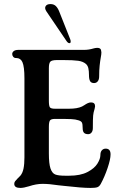

<svg xmlns="http://www.w3.org/2000/svg" viewBox="-20 -913 573 943"><path d="M50 -10Q50 -17 54 -22.5Q58 -28 66 -36Q73 -42 80 -50Q91 -63 95.5 -85Q100 -107 100 -140V-528Q100 -586 90 -608Q81 -628 60 -628H58Q50 -628 45 -634Q40 -640 40 -648Q40 -656 47.5 -662Q55 -668 70 -668H393Q416 -668 439 -675Q443 -676 447.5 -677Q452 -678 457 -678Q473 -678 476 -668Q478 -660 478 -656Q478 -646 475 -631Q472 -615 469.5 -591.5Q467 -568 467 -538Q467 -522 460 -513.5Q453 -505 442 -505Q428 -505 422.5 -514.5Q417 -524 417 -545Q417 -564 414 -577.5Q411 -591 402 -599Q388 -611 364.5 -614.5Q341 -618 291 -618H260Q235 -618 227.5 -610.5Q220 -603 220 -578V-419Q220 -393 225 -386Q230 -379 250 -379H319Q360 -379 383 -390L395 -397Q402 -402 410.5 -406Q419 -410 427 -410Q447 -410 447 -391L445 -380L444 -376Q439 -361 437.5 -345.5Q436 -330 436 -284Q436 -270 429.5 -262Q423 -254 413 -254Q399 -254 392.5 -261Q386 -268 386 -284Q386 -303 382.5 -310.5Q379 -318 366 -322Q351 -327 330.5 -328Q310 -329 250 -329Q231 -329 225.5 -321.5Q220 -314 220 -289V-160Q220 -109 228 -85.5Q236 -62 251.5 -56Q267 -50 300 -50H320Q375 -50 409.5 -68Q444 -86 458.5 -109.5Q473 -133 473 -151Q473 -167 480.5 -175Q488 -183 499 -183Q523 -183 523 -155Q523 -131 508.5 -88Q494 -45 475 -10Q468 3 458 6.5Q448 10 425 10Q382 10 295 0L267 -3Q222 -10 189 -10Q158 -10 122 2Q96 10 80 10Q50 10 50 -10ZM307 -711 208 -857Q198 -872 204 -882.5Q210 -893 228 -893Q244 -893 254 -883.5Q264 -874 271 -856L325 -720Q328 -712 327 -706.5Q326 -701 321 -701Q314 -701 307 -711Z"/></svg>

Font: Raigarh
Style: Regular
Weight: 400
Designer: jaikishan Patel
Foundry: MagicType
Version: Version 1.000;FEAKit 1.0